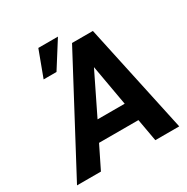

<svg xmlns="http://www.w3.org/2000/svg" viewBox="-176 -933 1057 1085"><g transform="rotate(-30 353.0 -391.0)"><path d="M19 0H175L247 -146H504L530 0H686L533 -711H397ZM155 -613H239L346 -782H218ZM306 -265 436 -531 483 -265Z"/></g></svg>

Font: Asimov Pro
Style: BdObl
Weight: 700
Designer: Google
Version: Version 2.000980; 2014